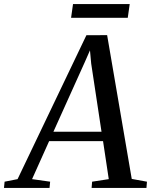

<svg xmlns="http://www.w3.org/2000/svg" viewBox="-86 -920 746 940"><path d="M-66.5 0 -63.5 -30.5 0 -43 337 -747.5 438.5 -748 559 -44 633.5 -30.5 631 0H362.5L365 -30.5L446.5 -43L418.5 -229H154.5L71 -43L159.5 -30.5L156.5 0ZM175.5 -275H411L360.5 -608.5L354.5 -673.5L329 -615.5ZM271.5 -900H549L539.5 -833H262Z"/></svg>

Font: Merriweather 72pt
Style: Italic
Weight: 400
Italic angle: -7.8°
Version: Version 2.101